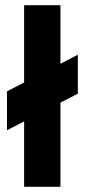

<svg xmlns="http://www.w3.org/2000/svg" viewBox="-20 -720 326 740"><path d="M7 -218 280 -359V-509L7 -368ZM73 0H213V-700H73Z"/></svg>

Font: Unageo
Style: Bold
Weight: 700
Designer: Richard Sepsi
Foundry: Richard Sepsi
Version: Version 2.000